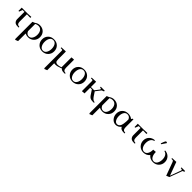

<svg xmlns="http://www.w3.org/2000/svg" viewBox="562 -2766 5192 5192"><g transform="rotate(45 3158.0 -170.0)"><path d="M48 -314V-439H275Q338 -439 408 -446L411 -418V-411L383 -408Q353 -411 306 -411H275V-141Q275 -80 298 -53Q321 -26 371 -26V0H328Q249 0 215 -39.5Q181 -79 181 -136V-411H111L74 -314Z M524 275V-373L588 -399Q657 -452 732 -452Q837 -452 900.5 -388Q964 -324 964 -223Q964 -126 899 -59.5Q834 7 732 7Q669 7 618 -21V270L536 303ZM618 -111Q653 -22 732 -22Q797 -22 832.5 -81.5Q868 -141 868 -223Q868 -306 829 -359.5Q790 -413 716 -413Q664 -413 618 -386Z M1043 -223Q1043 -323 1107 -387.5Q1171 -452 1274 -452Q1378 -452 1442 -388Q1506 -324 1506 -223Q1506 -126 1441 -59.5Q1376 7 1274 7Q1173 7 1108 -60Q1043 -127 1043 -223ZM1139 -223Q1139 -142 1174 -82Q1209 -22 1274 -22Q1339 -22 1374.5 -81.5Q1410 -141 1410 -223Q1410 -309 1375 -366Q1340 -423 1274 -423Q1208 -423 1173.5 -366Q1139 -309 1139 -223Z M1566 -411V-439Q1659 -439 1729 -446L1732 -418V-155Q1732 -79 1756 -55.5Q1780 -32 1826 -32Q1878 -32 1950 -60V-439L2041 -446L2044 -418V-141Q2044 -80 2067 -53Q2090 -26 2140 -26V0H2087Q2014 0 1978 -44L1950 -32Q1855 7 1776 7Q1749 7 1732 3V270L1650 303L1638 275V-371Q1638 -396 1631 -403.5Q1624 -411 1599 -411Z M2200 -223Q2200 -323 2264 -387.5Q2328 -452 2431 -452Q2535 -452 2599 -388Q2663 -324 2663 -223Q2663 -126 2598 -59.5Q2533 7 2431 7Q2330 7 2265 -60Q2200 -127 2200 -223ZM2296 -223Q2296 -142 2331 -82Q2366 -22 2431 -22Q2496 -22 2531.5 -81.5Q2567 -141 2567 -223Q2567 -309 2532 -366Q2497 -423 2431 -423Q2365 -423 2330.5 -366Q2296 -309 2296 -223Z M2723 -411V-439Q2816 -439 2886 -446L2889 -418V-245H3015L3111 -370Q3118 -378 3118 -388Q3118 -411 3079 -411H3071V-439H3224V-411L3160 -386L3044 -236L3123 -117Q3183 -26 3250 -26V0H3186Q3096 0 3045 -77L2952 -218H2889V0L2798 7L2795 -19V-371Q2795 -396 2788 -403.5Q2781 -411 2756 -411Z M3363 275V-373L3427 -399Q3496 -452 3571 -452Q3676 -452 3739.5 -388Q3803 -324 3803 -223Q3803 -126 3738 -59.5Q3673 7 3571 7Q3508 7 3457 -21V270L3375 303ZM3457 -111Q3492 -22 3571 -22Q3636 -22 3671.5 -81.5Q3707 -141 3707 -223Q3707 -306 3668 -359.5Q3629 -413 3555 -413Q3503 -413 3457 -386Z M3882 -223Q3882 -323 3946 -387.5Q4010 -452 4113 -452Q4205 -452 4268 -400L4295 -439H4321V-141Q4321 -80 4345.5 -53Q4370 -26 4421 -26V0H4374Q4271 0 4239 -73Q4174 7 4083 7Q3999 7 3940.5 -61Q3882 -129 3882 -223ZM3978 -223Q3978 -147 4010 -89.5Q4042 -32 4099 -32Q4133 -32 4157.5 -51.5Q4182 -71 4195 -99.5Q4208 -128 4215.5 -172.5Q4223 -217 4225 -254.5Q4227 -292 4227 -342Q4192 -423 4113 -423Q4047 -423 4012.5 -366Q3978 -309 3978 -223Z M4488 -314V-439H4715Q4778 -439 4848 -446L4851 -418V-411L4823 -408Q4793 -411 4746 -411H4715V-141Q4715 -80 4738 -53Q4761 -26 4811 -26V0H4768Q4689 0 4655 -39.5Q4621 -79 4621 -136V-411H4551L4514 -314Z M4911 -223Q4911 -317 4970.5 -380Q5030 -443 5128 -451L5135 -425Q5075 -415 5041 -361.5Q5007 -308 5007 -223Q5007 -142 5042 -82Q5077 -22 5142 -22Q5207 -22 5242.5 -81.5Q5278 -141 5278 -223V-237L5371 -245L5374 -219Q5375 -139 5410 -80.5Q5445 -22 5509 -22Q5574 -22 5609.5 -81.5Q5645 -141 5645 -223Q5645 -308 5611 -361.5Q5577 -415 5517 -425L5524 -451Q5622 -443 5681.5 -380Q5741 -317 5741 -223Q5741 -126 5676 -59.5Q5611 7 5509 7Q5393 7 5326 -79Q5296 -40 5248.5 -16.5Q5201 7 5142 7Q5041 7 4976 -60Q4911 -127 4911 -223ZM5302 -502 5336 -594Q5346 -621 5356.5 -632Q5367 -643 5384 -643Q5401 -643 5414 -624L5326 -493Z M5801 -411V-439Q5889 -439 5954 -446L6096 -60L6210 -370Q6213 -379 6213 -387Q6213 -411 6171 -411H6158V-439H6297V-411L6247 -390L6110 -22L6026 14L5884 -371Q5875 -396 5867 -403Q5859 -410 5835 -411Z"/></g></svg>

Font: Dihjauti
Style: Bold
Weight: 700
Designer: T. Christopher White
Version: Version 3.0.0